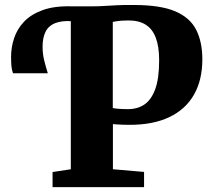

<svg xmlns="http://www.w3.org/2000/svg" viewBox="-20 -769 870 789"><path d="M196 0V-62L271 -73.5V-695.5L260.5 -718L271 -743H361Q384 -743 408.2 -744.5Q432.5 -746 461.8 -747.5Q491 -749 529.5 -748.5Q639 -748.5 700 -722.5Q761 -696.5 786.2 -646.5Q811.5 -596.5 811.5 -525Q811.5 -440 777 -379.8Q742.5 -319.5 676 -287.8Q609.5 -256 513 -256Q499 -256 484.5 -256.5Q470 -257 459.2 -257.8Q448.5 -258.5 444 -259V-73.5L572 -62.5V0ZM508 -320.5Q544 -320.5 572.5 -339Q601 -357.5 617.5 -401.5Q634 -445.5 634 -521.5Q634 -577.5 620.2 -613.8Q606.5 -650 578.8 -667.5Q551 -685 508 -685Q490 -685 478.8 -684Q467.5 -683 459.5 -681.8Q451.5 -680.5 443.5 -679V-325Q452 -323 468 -321.8Q484 -320.5 508 -320.5ZM33.5 -468Q28.5 -481 27 -497.2Q25.5 -513.5 25.5 -536Q25.5 -574 37.8 -611.5Q50 -649 78.2 -679.2Q106.5 -709.5 154.8 -727.2Q203 -745 275 -743L280 -713.5L275 -682Q233.5 -684.5 206.8 -674Q180 -663.5 167.5 -639.2Q155 -615 155 -577Q155 -549 161 -523.5Q167 -498 176.5 -468Z"/></svg>

Font: Merriweather 28pt Black
Style: Regular
Weight: 900
Version: Version 2.100